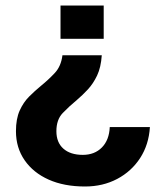

<svg xmlns="http://www.w3.org/2000/svg" viewBox="-20 -520 604 698"><path d="M200 -500H357V-379H200ZM350 -319Q347 -275 333 -245.5Q319 -216 299.5 -195Q280 -174 260 -157Q231 -133 208 -109Q185 -85 185 -43Q185 -2 210.5 20.5Q236 43 281 43Q324 43 350.5 16Q377 -11 379 -58H525Q521 6 489.5 54.5Q458 103 406 130.5Q354 158 289 158Q213 158 157 133Q101 108 69.5 62.5Q38 17 38 -43Q38 -88 51.5 -118Q65 -148 86 -169Q107 -190 129 -208Q156 -230 179 -254.5Q202 -279 207 -319Z"/></svg>

Font: Overused Grotesk
Style: Bold
Weight: 700
Version: Version 0.003